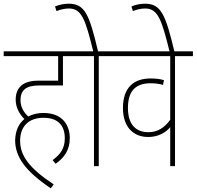

<svg xmlns="http://www.w3.org/2000/svg" viewBox="-20 -900 1065 1040"><path d="M265 -33 281 -13C329 -46 358 -88 358 -152C358 -220 320 -288 216 -288C185 -288 157 -282 133 -269C110 -290 91 -320 91 -357C91 -413 123 -437 191 -437H321V-596H419V-622H0V-596H295V-463H187C107 -463 65 -428 65 -360C65 -315 87 -281 112 -255C81 -230 63 -191 62 -139C63 -52 114 25 255 120L271 99C137 10 89 -57 89 -138C89 -213 133 -262 216 -262C299 -262 331 -215 331 -151C331 -95 306 -63 265 -33Z M515 -596H612V-622H511C464 -821 440 -880 352 -880C325 -880 300 -874 278 -865L286 -840C309 -849 332 -854 353 -854C423 -854 443 -793 485 -622H406V-596H489V0H515Z M1025 -596V-622H599V-596H902V-251C869 -206 832 -184 784 -184C718 -184 673 -223 673 -315C673 -411 718 -449 796 -449C821 -449 843 -446 863 -440L868 -466C846 -472 825 -475 796 -475C704 -475 646 -425 646 -315C646 -212 702 -158 783 -158C837 -158 878 -182 902 -211V0H928V-596Z M900 -615H926C877 -821 853 -880 765 -880C738 -880 713 -874 692 -865L700 -840C723 -849 745 -854 766 -854C837 -854 856 -791 900 -615Z"/></svg>

Font: Noto Sans Devanagari Condensed Thin
Style: Regular
Weight: 100
Width: 3
Designer: Jelle Bosma - Monotype Design Team
Foundry: Monotype Imaging Inc.
Version: Version 2.004